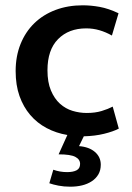

<svg xmlns="http://www.w3.org/2000/svg" viewBox="-20 -504 498 724"><path d="M307 -78Q339 -78 363.5 -85.5Q388 -93 405 -102L428 -19Q407 -8 372.5 0.5Q338 9 296 10L278 47Q316 50 338 69Q360 88 360 117Q360 138 351 153.5Q342 169 326 179.5Q310 190 289.5 195Q269 200 245 200Q221 200 200.5 196Q180 192 166 187L181 136Q206 145 233 145Q256 145 269 138Q282 131 282 114Q282 97 264 87.5Q246 78 201 78L234 5Q192 -2 156 -21Q120 -40 94 -70.5Q68 -101 53.5 -142Q39 -183 39 -236Q39 -292 57.5 -338Q76 -384 109.5 -416.5Q143 -449 189.5 -466.5Q236 -484 292 -484Q323 -484 356 -478Q389 -472 427 -454L402 -370Q379 -383 355 -390Q331 -397 305 -397Q239 -397 199 -356.5Q159 -316 159 -239Q159 -194 172 -163Q185 -132 206 -113Q227 -94 253.5 -86Q280 -78 307 -78Z"/></svg>

Font: Mukta Malar SemiBold
Style: Regular
Weight: 600
Designer: Aadarsh Rajan, Girish Dalvi, Yashodeep Gholap
Foundry: Ek Type
Version: Version 2.538;PS 1.000;hotconv 16.6.51;makeotf.lib2.5.65220;